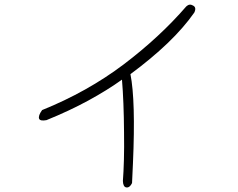

<svg xmlns="http://www.w3.org/2000/svg" viewBox="-20 -754 1040 839"><path d="M557 46Q547 67 532 65Q518 63 517 37Q520 -2 521.5 -55.5Q523 -109 522 -177Q521 -311 513 -406Q449 -360 366.5 -315Q284 -270 183 -229Q156 -224 151 -235Q146 -248 164 -273Q362 -353 521 -473Q678 -592 794 -726Q808 -739 823 -730Q840 -722 829 -699Q782 -632 712 -565Q642 -498 550 -430Q573 -314 561 -41Z"/></svg>

Font: Yomogi
Style: Regular
Weight: 400
Designer: satsuyako
Foundry: satsuyako
Version: Version 3.100